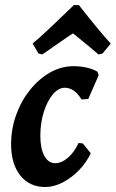

<svg xmlns="http://www.w3.org/2000/svg" viewBox="-20 -738 464 770"><path d="M239.8 -386.1Q214.2 -386.1 191.7 -359.3Q169.3 -332.4 155.5 -288.6Q141.8 -244.9 141.8 -193.4Q141.8 -142.2 157.9 -112.8Q174 -83.5 201.4 -83.5Q226.9 -83.5 252.4 -105.5Q278 -127.5 295.1 -164.6L312.2 -162.7L343.9 -123.4Q326.2 -85.3 296.1 -54.6Q265.9 -24 230.8 -6Q195.7 12 161.3 12Q98.3 12 61.4 -34.3Q24.5 -80.6 24.5 -159.3Q24.5 -221 44.9 -277.4Q65.2 -333.8 100.7 -377.9Q136.1 -421.9 180.8 -447.2Q225.6 -472.6 275.3 -472.6Q303.1 -472.6 328.8 -466.6Q354.4 -460.7 371.1 -450.2L375.7 -436.1L334 -341.1L307 -339Q278.7 -386.1 239.8 -386.1ZM110.8 -563.3Q122.5 -572.8 142.7 -591Q163 -609.2 185.9 -631Q208.9 -652.9 229.3 -672.5Q249.8 -692.1 263 -704.9Q276.3 -717.7 276.3 -717.7H296.2Q296.2 -717.7 306.3 -704.9Q316.5 -692.1 332.1 -672.5Q347.7 -652.9 365.7 -631Q383.6 -609.2 399.4 -591Q415.2 -572.8 424.2 -563.3L391 -523.3L375.2 -519.6Q370.7 -523.2 360 -532.3Q349.3 -541.4 335.8 -552.8Q322.3 -564.1 308.8 -575Q295.3 -585.8 285.5 -594Q275.6 -602.2 272.5 -604Q268.9 -602.2 257 -594Q245.1 -585.8 229.5 -575Q213.9 -564.1 197.3 -552.8Q180.8 -541.4 168 -532.3Q155.2 -523.2 149.8 -519.6L134.5 -523.3Z"/></svg>

Font: Alegreya
Style: Italic
Weight: 400
Italic angle: -7°
Designer: Juan Pablo del Peral
Foundry: Huerta Tipografica
Version: Version 2.009